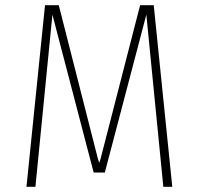

<svg xmlns="http://www.w3.org/2000/svg" viewBox="-20 -720 765 740"><path d="M82 0 153.5 -700H206.5L357.5 -107.5L362.5 -92.5L367.5 -107.5L520 -700H572.5L644 0H609.5L544 -663.5L384 -55H341L182 -663.5L116.5 0Z"/></svg>

Font: Trispace SemiCondensed Thin
Style: Regular
Weight: 100
Width: 4
Designer: Tyler Finck
Foundry: Etcetera Type Company
Version: Version 1.210; ttfautohint (v1.8.3)